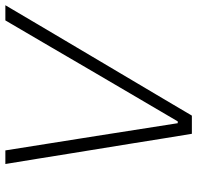

<svg xmlns="http://www.w3.org/2000/svg" viewBox="-48 -724 753 734"><g transform="rotate(90 329.0 -356.5)"><path d="M-18.5 0Q15.5 -58 53 -121.2Q90.5 -184.5 124.5 -242L270 -487.5Q308.5 -552.5 340 -605.5Q371.5 -658.5 403.5 -713H473Q482 -658.5 490.5 -605.8Q499 -553 509.5 -487L549.5 -240.5Q559 -181.5 569 -119.2Q579 -57 588.5 0H536.5Q523 -85 508.8 -174.5Q494.5 -264 481.5 -346.5L432.5 -659H425.5L243 -348Q195.5 -266.5 141.5 -174.2Q87.5 -82 39.5 0Z"/></g></svg>

Font: Commissioner ExtraLight
Style: Italic
Weight: 200
Italic angle: -12°
Designer: Kostas Bartsokas
Foundry: Kostas Bartsokas
Version: Version 1.000; ttfautohint (v1.8.3)